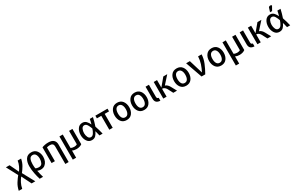

<svg xmlns="http://www.w3.org/2000/svg" viewBox="331 -2977 8340 5403"><g transform="rotate(-30 4501.0 -275.5)"><path d="M549.8 214.8Q497.1 118.2 338.9 -172.9Q393.6 -240.2 447.3 -331.1Q501 -420.9 523.4 -539.1Q486.3 -539.1 412.1 -539.1Q397.5 -449.2 363.3 -377Q329.1 -303.7 288.1 -250Q287.1 -250 286.1 -250Q252 -322.3 148.4 -539.1Q118.2 -539.1 29.3 -539.1Q77.1 -449.2 220.7 -177.7Q162.1 -106.4 100.6 -9.8Q39.1 87.9 12.7 214.8Q50.8 214.8 125 214.8Q143.6 115.2 185.5 36.1Q226.6 -43 272.5 -98.6Q272.5 -98.6 274.4 -98.6Q313.5 -20.5 430.7 214.8Q460.9 214.8 549.8 214.8Z M1088.9 -273.4Q1088.9 -386.7 1028.3 -468.8Q967.8 -549.8 852.5 -549.8Q728.5 -549.8 670.9 -460Q614.3 -369.1 614.3 -239.3Q614.3 -121.1 637.7 -3.9Q660.2 113.3 692.4 214.8Q728.5 214.8 801.8 214.8Q785.2 161.1 770.5 102.5Q754.9 43.9 744.1 -14.6Q766.6 -4.9 794.9 2Q823.2 8.8 848.6 8.8Q930.7 8.8 983.4 -30.3Q1035.2 -70.3 1061.5 -130.9Q1075.2 -163.1 1082 -199.2Q1088.9 -235.4 1088.9 -273.4ZM978.5 -274.4Q978.5 -199.2 948.2 -137.7Q918 -76.2 836.9 -76.2Q807.6 -76.2 780.3 -83Q752 -89.8 731.4 -102.5Q726.6 -135.7 724.6 -170.9Q722.7 -205.1 722.7 -241.2Q722.7 -337.9 751 -400.4Q778.3 -463.9 851.6 -463.9Q916 -463.9 947.3 -410.2Q978.5 -355.5 978.5 -274.4Z M1633.8 214.8Q1633.8 71.3 1633.8 -360.4Q1633.8 -447.3 1579.1 -498Q1523.4 -549.8 1410.2 -549.8Q1346.7 -549.8 1294.9 -539.1Q1243.2 -528.3 1203.1 -511.7Q1203.1 -341.8 1203.1 0Q1229.5 0 1310.5 0Q1310.5 -111.3 1310.5 -446.3Q1327.1 -453.1 1353.5 -457Q1379.9 -461.9 1411.1 -461.9Q1469.7 -461.9 1497.1 -434.6Q1525.4 -408.2 1525.4 -360.4Q1525.4 -168 1525.4 214.8Q1552.7 214.8 1633.8 214.8Z M2191.4 -43Q2191.4 -167 2191.4 -539.1Q2164.1 -539.1 2082 -539.1Q2082 -430.7 2082 -103.5Q2065.4 -90.8 2039.1 -84Q2012.7 -77.1 1985.4 -77.1Q1957 -77.1 1926.8 -84Q1897.5 -90.8 1877 -103.5Q1877 -249 1877 -539.1Q1849.6 -539.1 1768.6 -539.1Q1768.6 -350.6 1768.6 214.8Q1795.9 214.8 1877 214.8Q1877 156.2 1877 -18.6Q1903.3 -4.9 1938.5 2.9Q1974.6 10.7 2010.7 10.7Q2062.5 10.7 2110.4 -2.9Q2158.2 -17.6 2191.4 -43Z M2861.3 0Q2847.7 -63.5 2826.2 -137.7Q2803.7 -212.9 2783.2 -271.5Q2803.7 -329.1 2824.2 -402.3Q2845.7 -475.6 2858.4 -539.1Q2824.2 -539.1 2755.9 -539.1Q2749 -504.9 2739.3 -460.9Q2729.5 -417 2718.8 -381.8Q2717.8 -381.8 2716.8 -381.8Q2686.5 -449.2 2638.7 -500Q2591.8 -549.8 2514.6 -549.8Q2415 -549.8 2360.4 -467.8Q2304.7 -384.8 2304.7 -269.5Q2304.7 -155.3 2360.4 -72.3Q2415 10.7 2514.6 10.7Q2594.7 10.7 2640.6 -39.1Q2686.5 -87.9 2716.8 -158.2Q2717.8 -158.2 2718.8 -158.2Q2729.5 -122.1 2740.2 -78.1Q2752 -34.2 2758.8 0Q2793 0 2861.3 0ZM2683.6 -269.5Q2660.2 -194.3 2622.1 -135.7Q2585 -77.1 2529.3 -77.1Q2470.7 -77.1 2442.4 -137.7Q2414.1 -198.2 2414.1 -269.5Q2414.1 -341.8 2442.4 -402.3Q2470.7 -462.9 2529.3 -462.9Q2584 -462.9 2621.1 -404.3Q2657.2 -344.7 2683.6 -269.5Z M3331.1 -452.1Q3331.1 -473.6 3331.1 -539.1Q3232.4 -539.1 2936.5 -539.1Q2936.5 -517.6 2936.5 -452.1Q2971.7 -452.1 3079.1 -452.1Q3079.1 -338.9 3079.1 0Q3106.4 0 3189.5 0Q3189.5 -113.3 3189.5 -452.1Q3224.6 -452.1 3331.1 -452.1Z M3881.8 -269.5Q3881.8 -389.6 3820.3 -469.7Q3758.8 -549.8 3644.5 -549.8Q3529.3 -549.8 3468.8 -469.7Q3407.2 -389.6 3407.2 -269.5Q3407.2 -150.4 3468.8 -69.3Q3529.3 10.7 3644.5 10.7Q3758.8 10.7 3820.3 -69.3Q3881.8 -150.4 3881.8 -269.5ZM3771.5 -271.5Q3771.5 -183.6 3739.3 -130.9Q3708 -78.1 3644.5 -78.1Q3581.1 -78.1 3548.8 -130.9Q3517.6 -183.6 3517.6 -271.5Q3517.6 -358.4 3548.8 -410.2Q3581.1 -462.9 3644.5 -462.9Q3708 -462.9 3739.3 -410.2Q3771.5 -358.4 3771.5 -271.5Z M4450.2 -269.5Q4450.2 -389.6 4388.7 -469.7Q4327.1 -549.8 4212.9 -549.8Q4097.7 -549.8 4037.1 -469.7Q3975.6 -389.6 3975.6 -269.5Q3975.6 -150.4 4037.1 -69.3Q4097.7 10.7 4212.9 10.7Q4327.1 10.7 4388.7 -69.3Q4450.2 -150.4 4450.2 -269.5ZM4339.8 -271.5Q4339.8 -183.6 4307.6 -130.9Q4276.4 -78.1 4212.9 -78.1Q4149.4 -78.1 4117.2 -130.9Q4085.9 -183.6 4085.9 -271.5Q4085.9 -358.4 4117.2 -410.2Q4149.4 -462.9 4212.9 -462.9Q4276.4 -462.9 4307.6 -410.2Q4339.8 -358.4 4339.8 -271.5Z M4732.4 10.7Q4732.4 -12.7 4732.4 -83Q4703.1 -86.9 4690.4 -102.5Q4676.8 -119.1 4676.8 -149.4Q4676.8 -279.3 4676.8 -539.1Q4649.4 -539.1 4567.4 -539.1Q4567.4 -441.4 4567.4 -149.4Q4567.4 -71.3 4607.4 -32.2Q4648.4 7.8 4732.4 10.7Z M5279.3 0Q5255.9 -44.9 5182.6 -177.7Q5160.2 -219.7 5128.9 -250Q5098.6 -280.3 5054.7 -295.9Q5127 -377 5272.5 -539.1Q5240.2 -539.1 5144.5 -539.1Q5093.8 -478.5 4942.4 -296.9Q4942.4 -296.9 4940.4 -296.9Q4940.4 -357.4 4940.4 -539.1Q4914.1 -539.1 4833 -539.1Q4833 -404.3 4833 0Q4859.4 0 4940.4 0Q4940.4 -64.5 4940.4 -256.8Q4987.3 -256.8 5020.5 -229.5Q5052.7 -202.1 5072.3 -165Q5101.6 -110.4 5158.2 0Q5188.5 0 5279.3 0Z M5815.4 -269.5Q5815.4 -389.6 5753.9 -469.7Q5692.4 -549.8 5578.1 -549.8Q5462.9 -549.8 5402.3 -469.7Q5340.8 -389.6 5340.8 -269.5Q5340.8 -150.4 5402.3 -69.3Q5462.9 10.7 5578.1 10.7Q5692.4 10.7 5753.9 -69.3Q5815.4 -150.4 5815.4 -269.5ZM5705.1 -271.5Q5705.1 -183.6 5672.9 -130.9Q5641.6 -78.1 5578.1 -78.1Q5514.6 -78.1 5482.4 -130.9Q5451.2 -183.6 5451.2 -271.5Q5451.2 -358.4 5482.4 -410.2Q5514.6 -462.9 5578.1 -462.9Q5641.6 -462.9 5672.9 -410.2Q5705.1 -358.4 5705.1 -271.5Z M6388.7 -539.1Q6359.4 -539.1 6274.4 -539.1Q6269.5 -418.9 6233.4 -307.6Q6196.3 -196.3 6143.6 -94.7Q6142.6 -94.7 6141.6 -94.7Q6107.4 -206.1 6006.8 -539.1Q5976.6 -539.1 5885.7 -539.1Q5932.6 -404.3 6076.2 0Q6106.4 0 6196.3 0Q6273.4 -134.8 6329.1 -270.5Q6383.8 -405.3 6388.7 -539.1Z M6952.1 -269.5Q6952.1 -389.6 6890.6 -469.7Q6829.1 -549.8 6714.8 -549.8Q6599.6 -549.8 6539.1 -469.7Q6477.5 -389.6 6477.5 -269.5Q6477.5 -150.4 6539.1 -69.3Q6599.6 10.7 6714.8 10.7Q6829.1 10.7 6890.6 -69.3Q6952.1 -150.4 6952.1 -269.5ZM6841.8 -271.5Q6841.8 -183.6 6809.6 -130.9Q6778.3 -78.1 6714.8 -78.1Q6651.4 -78.1 6619.1 -130.9Q6587.9 -183.6 6587.9 -271.5Q6587.9 -358.4 6619.1 -410.2Q6651.4 -462.9 6714.8 -462.9Q6778.3 -462.9 6809.6 -410.2Q6841.8 -358.4 6841.8 -271.5Z M7489.3 -43Q7489.3 -167 7489.3 -539.1Q7461.9 -539.1 7379.9 -539.1Q7379.9 -430.7 7379.9 -103.5Q7363.3 -90.8 7336.9 -84Q7310.5 -77.1 7283.2 -77.1Q7254.9 -77.1 7224.6 -84Q7195.3 -90.8 7174.8 -103.5Q7174.8 -249 7174.8 -539.1Q7147.5 -539.1 7066.4 -539.1Q7066.4 -350.6 7066.4 214.8Q7093.8 214.8 7174.8 214.8Q7174.8 156.2 7174.8 -18.6Q7201.2 -4.9 7236.3 2.9Q7272.5 10.7 7308.6 10.7Q7360.4 10.7 7408.2 -2.9Q7456.1 -17.6 7489.3 -43Z M7791 10.7Q7791 -12.7 7791 -83Q7761.7 -86.9 7749 -102.5Q7735.4 -119.1 7735.4 -149.4Q7735.4 -279.3 7735.4 -539.1Q7708 -539.1 7626 -539.1Q7626 -441.4 7626 -149.4Q7626 -71.3 7666 -32.2Q7707 7.8 7791 10.7Z M8337.9 0Q8314.5 -44.9 8241.2 -177.7Q8218.8 -219.7 8187.5 -250Q8157.2 -280.3 8113.3 -295.9Q8185.5 -377 8331.1 -539.1Q8298.8 -539.1 8203.1 -539.1Q8152.3 -478.5 8001 -296.9Q8001 -296.9 7999 -296.9Q7999 -357.4 7999 -539.1Q7972.7 -539.1 7891.6 -539.1Q7891.6 -404.3 7891.6 0Q7918 0 7999 0Q7999 -64.5 7999 -256.8Q8045.9 -256.8 8079.1 -229.5Q8111.3 -202.1 8130.9 -165Q8160.2 -110.4 8216.8 0Q8247.1 0 8337.9 0Z M8956.1 0Q8942.4 -63.5 8920.9 -137.7Q8898.4 -212.9 8877.9 -271.5Q8898.4 -329.1 8918.9 -402.3Q8940.4 -475.6 8953.1 -539.1Q8918.9 -539.1 8850.6 -539.1Q8843.8 -504.9 8834 -460.9Q8824.2 -417 8813.5 -381.8Q8812.5 -381.8 8811.5 -381.8Q8781.2 -449.2 8733.4 -500Q8707 -528.3 8669.9 -541Q8642.6 -549.8 8609.4 -549.8Q8509.8 -549.8 8455.1 -467.8Q8399.4 -384.8 8399.4 -269.5Q8399.4 -155.3 8455.1 -72.3Q8509.8 10.7 8609.4 10.7Q8689.5 10.7 8735.4 -39.1Q8781.2 -87.9 8811.5 -158.2Q8812.5 -158.2 8813.5 -158.2Q8824.2 -122.1 8835 -78.1Q8846.7 -34.2 8853.5 0Q8887.7 0 8956.1 0ZM8778.3 -269.5Q8754.9 -194.3 8716.8 -135.7Q8679.7 -77.1 8624 -77.1Q8565.4 -77.1 8537.1 -137.7Q8508.8 -198.2 8508.8 -269.5Q8508.8 -341.8 8537.1 -402.3Q8565.4 -462.9 8624 -462.9Q8678.7 -462.9 8715.8 -404.3Q8752 -344.7 8778.3 -269.5ZM8793 -739.3Q8786.1 -752.9 8773.4 -758.8Q8760.7 -764.6 8746.1 -764.6Q8730.5 -764.6 8714.8 -757.8Q8700.2 -751 8692.4 -739.3Q8677.7 -693.4 8648.4 -601.6Q8665 -601.6 8715.8 -601.6Q8734.4 -636.7 8793 -739.3Z"/></g></svg>

Font: DaxlinePro-Medium
Style: Medium
Weight: 400
Designer: Hans Reichel
Version: Version 7.502; 2006